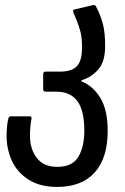

<svg xmlns="http://www.w3.org/2000/svg" viewBox="-20 -508 494 756"><path d="M6 28Q6 -14 13 -42Q13 -43 15 -46.5Q17 -50 23 -50H96Q106 -50 104 -41Q98 -8 98 26Q98 79 125 114Q152 149 205 149Q265 149 288.5 109.5Q312 70 312 6Q312 -73 284.5 -110Q257 -147 202 -147H160Q150 -147 150 -157V-216Q150 -226 160 -226H217Q261 -226 282 -246.5Q303 -267 303 -323Q303 -361 296 -386Q289 -411 280.5 -431Q272 -451 269 -459Q268 -461 268 -465Q268 -470 274 -471L347 -488H350Q356 -488 358 -483Q376 -448 385 -414Q394 -380 394 -327Q394 -265 367 -234.5Q340 -204 304 -193Q300 -192 300 -189.5Q300 -187 304 -186Q348 -168 376 -121Q404 -74 404 8Q404 114 353 171Q302 228 205 228Q137 228 92 199Q47 170 26.5 124.5Q6 79 6 28Z"/></svg>

Font: Barlow GEO Medium
Style: Regular
Weight: 500
Designer: Jeremy Tribby
Foundry: Tribby Type
Version: Version 1.408